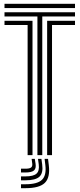

<svg xmlns="http://www.w3.org/2000/svg" viewBox="-20 -820 422 1015"><path d="M177.8 0V-732.8H3.8V-755H376.5V-732.8H203.5V0ZM126 0V-687.8H3.8V-710.2H151.8V0ZM229.2 0V-710.2H376.5V-687.8H255V0ZM3.8 -777.5V-800H376.5V-777.5ZM215.8 20H234L238 53.5Q245.8 118.5 217.1 146.6Q188.5 174.8 114.5 174.8H91V154H114.5Q177.2 154 201.8 130.6Q226.2 107.2 219.8 53.5ZM147.2 20H164L168 45.2Q172 70 159.8 80.9Q147.5 91.8 114.5 91.8H91V71.8H114.5Q136.2 71.8 144.2 65.6Q152.2 59.5 150.5 45.2ZM180.8 20H199L203 49.2Q209.2 94.2 188.8 113.8Q168.2 133.2 114.5 133.2H91V112.5H114.5Q156.8 112.5 173 97.9Q189.2 83.2 184.8 49.2Z"/></svg>

Font: Big Shoulders Inline Display Thin ExtraBold
Style: Regular
Weight: 800
Version: Version 2.002